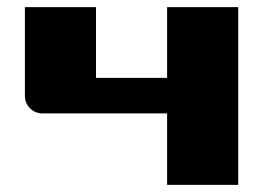

<svg xmlns="http://www.w3.org/2000/svg" viewBox="-20 -520 740 540"><path d="M450 -201H100Q79 -201 64.5 -215.5Q50 -230 50 -251V-500H250V-301H450V-500H650V0H450Z"/></svg>

Font: Tokeely Brookings
Style: Regular
Weight: 400
Designer: Peter Wiegel
Foundry: Peter Wiegel
Version: Version 2.001